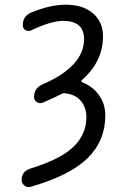

<svg xmlns="http://www.w3.org/2000/svg" viewBox="-20 -550 540 802"><path d="M106.4 154.3Q233.4 115.2 287.1 63Q340.8 10.7 340.8 -59.6Q340.8 -101.6 317.4 -128.9Q293.9 -156.2 252 -160.2Q244.1 -162.1 236.3 -157.2Q210.9 -143.6 158.2 -121.1Q145.5 -116.2 133.8 -123.5Q122.1 -130.9 122.1 -144.5Q122.1 -181.6 157.2 -197.3Q331.1 -272.5 331.1 -386.7Q331.1 -462.9 243.2 -462.9Q194.3 -462.9 109.4 -422.9Q97.7 -418 86.4 -424.3Q75.2 -430.7 75.2 -444.3Q75.2 -482.4 109.4 -497.1Q188.5 -530.3 254.9 -530.3Q327.1 -530.3 368.7 -494.1Q410.2 -458 410.2 -398.4Q410.2 -292 321.3 -214.8Q319.3 -212.9 320.3 -210Q321.3 -207 324.2 -206.1Q368.2 -188.5 394 -151.9Q419.9 -115.2 419.9 -68.4Q419.9 38.1 345.7 110.8Q271.5 183.6 107.4 230.5Q93.8 234.4 82 225.1Q70.3 215.8 70.3 202.1Q70.3 166 106.4 154.3Z"/></svg>

Font: Rounded Mgen+ 1mn regular
Style: Regular
Weight: 400
Designer: [Source Han Sans]
Ryoko NISHIZUKA  (kana & ideographs); Paul D. Hunt (Latin, Greek & Cyrillic); Wenlong ZHANG  (bopomofo
Version: Version 1.059.20150602